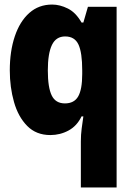

<svg xmlns="http://www.w3.org/2000/svg" viewBox="-20 -583 570 843"><path d="M335 38Q335 8 338.5 -18Q342 -44 346 -72H338Q318 -30 281 -10Q244 10 201 10Q139 10 99.5 -30Q60 -70 41.5 -135Q23 -200 23 -274Q23 -358 45 -423.5Q67 -489 108.5 -526Q150 -563 209 -563Q243 -563 278 -545.5Q313 -528 338 -484H346L366 -553H492V240H335ZM265 -129Q306 -129 323.5 -160Q341 -191 341 -258V-274Q341 -352 324.5 -387.5Q308 -423 266 -423Q226 -423 208 -385.5Q190 -348 190 -274Q190 -199 207 -164Q224 -129 265 -129Z"/></svg>

Font: Noto Sans Mono Condensed Black
Style: Regular
Weight: 900
Width: 3
Designer: Monotype Design Team
Foundry: Monotype Imaging Inc.
Version: Version 2.014